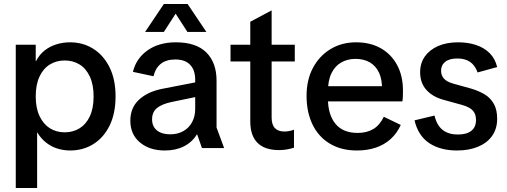

<svg xmlns="http://www.w3.org/2000/svg" viewBox="-20 -742 2539 962"><path d="M59 200V-518H159V-435H160Q177 -468 203.5 -489Q230 -510 263 -520Q296 -530 331 -530Q396 -530 447.5 -497.5Q499 -465 529 -404.5Q559 -344 559 -259Q559 -174 529.5 -113.5Q500 -53 448.5 -20.5Q397 12 331 12Q299 12 268 2.5Q237 -7 211 -27.5Q185 -48 167 -78H166V200ZM304 -79Q346 -79 378.5 -99Q411 -119 430 -159Q449 -199 449 -259Q449 -318 430 -358.5Q411 -399 378.5 -419Q346 -439 304 -439Q263 -439 230 -419Q197 -399 178 -358.5Q159 -318 159 -259Q159 -200 178.5 -159.5Q198 -119 230.5 -99Q263 -79 304 -79Z M806 12Q729 12 681 -28.5Q633 -69 633 -137Q633 -203 677.5 -243.5Q722 -284 798 -298L1004 -338V-265L840 -231Q792 -221 767 -201Q742 -181 742 -144Q742 -108 766.5 -88.5Q791 -69 833 -69Q870 -69 898.5 -85Q927 -101 942.5 -130Q958 -159 958 -196V-343Q958 -391 932.5 -417.5Q907 -444 859 -444Q813 -444 786 -422.5Q759 -401 749 -360L646 -382Q662 -449 719 -489.5Q776 -530 861 -530Q963 -530 1014 -479Q1065 -428 1065 -338V-103L1103 0H992L968 -68H966Q943 -30 902 -9Q861 12 806 12ZM801 -722H920L1014 -582H919L837 -709H883L801 -582H707Z M1378 10Q1307 10 1270.5 -26Q1234 -62 1234 -134V-633L1341 -690V-153Q1341 -117 1357.5 -100Q1374 -83 1405 -83Q1415 -83 1427 -85Q1439 -87 1453 -92V-2Q1434 4 1416 7Q1398 10 1378 10ZM1135 -434V-518H1457V-434Z M1768 12Q1690 12 1633 -22Q1576 -56 1546 -118Q1516 -180 1516 -262Q1516 -342 1548 -402Q1580 -462 1636 -496Q1692 -530 1764 -530Q1835 -530 1887.5 -500.5Q1940 -471 1969.5 -416.5Q1999 -362 1999 -288Q1999 -273 1998.5 -258.5Q1998 -244 1996 -234H1572V-310H1930L1894 -294Q1895 -344 1879 -378Q1863 -412 1833 -429.5Q1803 -447 1761 -447Q1722 -447 1690.5 -429.5Q1659 -412 1641 -375.5Q1623 -339 1623 -282V-250Q1623 -168 1660.5 -122Q1698 -76 1772 -76Q1818 -76 1850.5 -95.5Q1883 -115 1903 -157L1988 -116Q1969 -74 1937.5 -45.5Q1906 -17 1863.5 -2.5Q1821 12 1768 12Z M2270 12Q2186 12 2130.5 -25Q2075 -62 2057 -139L2157 -163Q2169 -113 2198.5 -90.5Q2228 -68 2274 -68Q2318 -68 2341.5 -86.5Q2365 -105 2365 -141Q2365 -170 2349.5 -187.5Q2334 -205 2296 -216L2202 -242Q2147 -257 2116 -292Q2085 -327 2085 -380Q2085 -426 2109 -459.5Q2133 -493 2175.5 -511.5Q2218 -530 2275 -530Q2325 -530 2365.5 -516.5Q2406 -503 2433.5 -475.5Q2461 -448 2471 -406L2373 -379Q2360 -415 2335 -432Q2310 -449 2272 -449Q2232 -449 2211 -432.5Q2190 -416 2190 -388Q2190 -364 2204.5 -348Q2219 -332 2251 -323L2341 -298Q2381 -286 2410 -268Q2439 -250 2455 -220.5Q2471 -191 2471 -147Q2471 -97 2446 -61.5Q2421 -26 2375.5 -7Q2330 12 2270 12Z"/></svg>

Font: TikTok Sans 24pt Medium
Style: Regular
Weight: 500
Version: Version 4.000